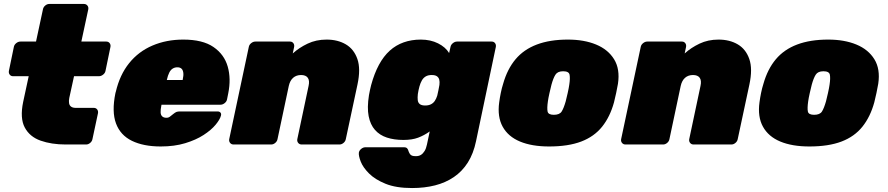

<svg xmlns="http://www.w3.org/2000/svg" viewBox="-20 -730 4485 970"><path d="M312 0Q240 0 185 -19.5Q130 -39 105 -86Q80 -133 97 -215L125 -345H46Q35 -345 29 -353Q23 -361 25 -372L50 -493Q52 -504 62 -512Q72 -520 83 -520H162L197 -683Q199 -694 208.5 -702Q218 -710 229 -710H404Q415 -710 421.5 -702Q428 -694 426 -683L391 -520H517Q528 -520 534 -512Q540 -504 538 -493L513 -372Q511 -361 501 -353Q491 -345 480 -345H354L330 -235Q327 -220 329 -208.5Q331 -197 339.5 -191Q348 -185 363 -185H454Q465 -185 471 -177Q477 -169 475 -158L447 -27Q445 -16 435.5 -8Q426 0 415 0Z M792 10Q705 10 646.5 -18.5Q588 -47 566 -106.5Q544 -166 563 -259Q564 -261 564 -263Q564 -265 565 -266Q585 -352 632.5 -411Q680 -470 750.5 -500Q821 -530 906 -530Q1004 -530 1058.5 -492.5Q1113 -455 1130.5 -393.5Q1148 -332 1133 -258L1127 -228Q1125 -217 1115 -209Q1105 -201 1094 -201H796Q796 -200 795.5 -199Q795 -198 795 -196Q791 -176 791.5 -162.5Q792 -149 799.5 -142Q807 -135 821 -135Q827 -135 832 -137Q837 -139 842 -143.5Q847 -148 854 -153Q865 -162 871.5 -164.5Q878 -167 890 -167H1079Q1089 -167 1094 -161Q1099 -155 1096 -145Q1091 -126 1069 -99.5Q1047 -73 1008.5 -48Q970 -23 915.5 -6.5Q861 10 792 10ZM823 -326H903V-327Q908 -349 906 -363Q904 -377 896.5 -383.5Q889 -390 876 -390Q863 -390 852.5 -383.5Q842 -377 835 -363Q828 -349 823 -327Z M1160 0Q1149 0 1142.5 -8Q1136 -16 1138 -27L1237 -493Q1239 -504 1249 -512Q1259 -520 1270 -520H1445Q1456 -520 1462 -512Q1468 -504 1466 -493L1459 -460Q1491 -489 1534 -509.5Q1577 -530 1630 -530Q1686 -530 1727 -506Q1768 -482 1785.5 -432Q1803 -382 1786 -303L1727 -27Q1725 -16 1715.5 -8Q1706 0 1695 0H1504Q1493 0 1486.5 -8Q1480 -16 1482 -27L1539 -296Q1545 -323 1535 -337Q1525 -351 1501 -351Q1477 -351 1461 -337Q1445 -323 1439 -296L1382 -27Q1380 -16 1370.5 -8Q1361 0 1350 0Z M2062 220Q1981 220 1928 198.5Q1875 177 1844.5 146.5Q1814 116 1802.5 86.5Q1791 57 1793 41Q1795 30 1805 22Q1815 14 1826 14H2021Q2032 14 2037 19.5Q2042 25 2044 34Q2047 42 2051 48Q2055 54 2062 56.5Q2069 59 2081 59Q2096 59 2106.5 52.5Q2117 46 2125 33Q2133 20 2137 0L2151 -66Q2123 -46 2092.5 -34.5Q2062 -23 2018 -23Q1971 -23 1934.5 -35Q1898 -47 1874.5 -73.5Q1851 -100 1842.5 -143Q1834 -186 1844 -249Q1847 -264 1849 -274.5Q1851 -285 1855 -300Q1871 -359 1894.5 -402.5Q1918 -446 1949 -474Q1980 -502 2019.5 -516Q2059 -530 2106 -530Q2155 -530 2193 -511Q2231 -492 2249 -462L2256 -493Q2258 -504 2268 -512Q2278 -520 2289 -520H2464Q2475 -520 2481 -512Q2487 -504 2485 -493L2385 -17Q2372 46 2343.5 91Q2315 136 2273 164.5Q2231 193 2178 206.5Q2125 220 2062 220ZM2128 -197Q2145 -197 2157 -203Q2169 -209 2176.5 -220Q2184 -231 2189 -247Q2191 -255 2195 -274.5Q2199 -294 2200 -301Q2202 -317 2199 -328Q2196 -339 2187 -345Q2178 -351 2161 -351Q2143 -351 2131 -344Q2119 -337 2111.5 -324Q2104 -311 2099 -293Q2097 -286 2094.5 -274.5Q2092 -263 2091 -255Q2089 -237 2090.5 -224Q2092 -211 2101 -204Q2110 -197 2128 -197Z M2754 10Q2667 10 2607 -15Q2547 -40 2519.5 -90Q2492 -140 2502 -213Q2505 -236 2510 -260.5Q2515 -285 2522 -307Q2543 -381 2584.5 -430.5Q2626 -480 2692 -505Q2758 -530 2849 -530Q2931 -530 2991.5 -505Q3052 -480 3082.5 -430.5Q3113 -381 3102 -307Q3098 -285 3093 -260.5Q3088 -236 3082 -213Q3062 -140 3022 -90Q2982 -40 2916.5 -15Q2851 10 2754 10ZM2778 -150Q2807 -150 2817.5 -166.5Q2828 -183 2838 -218Q2842 -233 2848 -260Q2854 -287 2856 -302Q2861 -335 2857.5 -352.5Q2854 -370 2825 -370Q2797 -370 2786 -352.5Q2775 -335 2766 -302Q2762 -287 2756 -260Q2750 -233 2748 -218Q2743 -183 2746.5 -166.5Q2750 -150 2778 -150Z M3140 0Q3129 0 3122.5 -8Q3116 -16 3118 -27L3217 -493Q3219 -504 3229 -512Q3239 -520 3250 -520H3425Q3436 -520 3442 -512Q3448 -504 3446 -493L3439 -460Q3471 -489 3514 -509.5Q3557 -530 3610 -530Q3666 -530 3707 -506Q3748 -482 3765.5 -432Q3783 -382 3766 -303L3707 -27Q3705 -16 3695.5 -8Q3686 0 3675 0H3484Q3473 0 3466.5 -8Q3460 -16 3462 -27L3519 -296Q3525 -323 3515 -337Q3505 -351 3481 -351Q3457 -351 3441 -337Q3425 -323 3419 -296L3362 -27Q3360 -16 3350.5 -8Q3341 0 3330 0Z M4069 10Q3982 10 3922 -15Q3862 -40 3834.5 -90Q3807 -140 3817 -213Q3820 -236 3825 -260.5Q3830 -285 3837 -307Q3858 -381 3899.5 -430.5Q3941 -480 4007 -505Q4073 -530 4164 -530Q4246 -530 4306.5 -505Q4367 -480 4397.5 -430.5Q4428 -381 4417 -307Q4413 -285 4408 -260.5Q4403 -236 4397 -213Q4377 -140 4337 -90Q4297 -40 4231.5 -15Q4166 10 4069 10ZM4093 -150Q4122 -150 4132.5 -166.5Q4143 -183 4153 -218Q4157 -233 4163 -260Q4169 -287 4171 -302Q4176 -335 4172.5 -352.5Q4169 -370 4140 -370Q4112 -370 4101 -352.5Q4090 -335 4081 -302Q4077 -287 4071 -260Q4065 -233 4063 -218Q4058 -183 4061.5 -166.5Q4065 -150 4093 -150Z"/></svg>

Font: Rubik Light Black
Style: Italic
Weight: 900
Italic angle: -12°
Version: Version 2.104